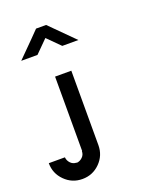

<svg xmlns="http://www.w3.org/2000/svg" viewBox="-175 -936 1017 1212"><g transform="rotate(-20 333.5 -330.0)"><path d="M108.3 0Q110 22.5 126.2 39.6Q142.5 56.7 166.7 56.7V58.3Q188.3 56.7 205.4 40.4Q222.5 24.2 222.5 0H224.2V-500H333.3V0Q333.3 69.2 284.6 117.9Q235.8 166.7 166.7 166.7Q97.5 166.7 48.8 117.9Q0 69.2 0 0ZM282.5 -825.8 441.7 -666.7H333.3L250 -750L166.7 -666.7H57.5Q194.2 -803.3 215 -825.8Z"/></g></svg>

Font: 0xA000-Squareish-Mono
Style: Squareish-Mono-Bold
Weight: 700
Version: Version 0.1